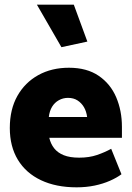

<svg xmlns="http://www.w3.org/2000/svg" viewBox="-20 -790 564 822"><path d="M502 -200V-247Q502 -316 477.5 -373.5Q453 -431 402.5 -465.5Q352 -500 275 -500Q201 -500 144 -468.5Q87 -437 54.5 -379.5Q22 -322 22 -242Q22 -163 56.5 -106Q91 -49 155.5 -18.5Q220 12 308 12Q349 12 385 4.5Q421 -3 450.5 -16Q480 -29 500 -44L456 -153Q429 -138 395.5 -126.5Q362 -115 319 -115Q279 -115 253 -125.5Q227 -136 212 -155Q197 -174 191 -200ZM189 -289Q192 -315 203 -333Q214 -351 232 -361Q250 -371 271 -371Q295 -371 312 -360Q329 -349 339.5 -331Q350 -313 353 -289ZM243 -588 354 -612 296 -770H138Z"/></svg>

Font: Catamaran Thin ExtraBold
Style: Regular
Weight: 800
Version: Version 2.000